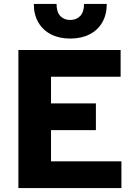

<svg xmlns="http://www.w3.org/2000/svg" viewBox="-20 -951 690 971"><path d="M73 0V-698H590V-563H238V-428H465V-293H238V-135H594V0ZM335 -756Q280 -756 238.5 -777Q197 -798 174 -837.5Q151 -877 151 -931H266Q266 -890 285 -870Q304 -850 335 -850Q366 -850 385.5 -870Q405 -890 405 -931H520Q520 -877 497 -837.5Q474 -798 432.5 -777Q391 -756 335 -756Z"/></svg>

Font: Azeret Mono
Style: Bold
Weight: 700
Designer: Martin Vácha
Foundry: Displaay
Version: Version 1.002